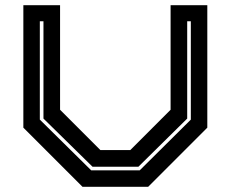

<svg xmlns="http://www.w3.org/2000/svg" viewBox="-20 -720 889 740"><path d="M298 0 70 -228V-700H211.5V-297L367 -141.5H482L637.5 -297V-700H779V-228L551 0ZM331.5 -63.5H518.5L715.5 -259V-638H701.5V-263L513.5 -77.5H336.5L147.5 -263V-638H133.5V-259Z"/></svg>

Font: Tourney Expanded Regular
Style: Bold
Weight: 700
Width: 7
Designer: Tyler Finck
Foundry: Etcetera Type Co
Version: Version 1.010; ttfautohint (v1.8.3)